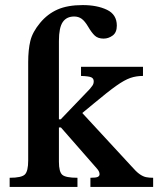

<svg xmlns="http://www.w3.org/2000/svg" viewBox="-20 -736 623 756"><path d="M285 0H18V-36Q65 -36 78 -49Q91 -62 91 -104V-491Q91 -540 99.5 -575Q108 -610 138 -646Q167 -681 206.5 -698.5Q246 -716 306 -716Q362 -716 401 -697.5Q440 -679 440 -635Q440 -608 423.5 -596Q407 -584 388 -584Q366 -584 353.5 -595.5Q341 -607 327 -631Q314 -653 301.5 -662Q289 -671 272 -671Q242 -671 227 -649Q212 -627 212 -575V-266H219L334 -386Q339 -392 344 -399Q349 -406 349 -416Q349 -427 339.5 -431.5Q330 -436 299 -437V-473H543V-437Q516 -437 493 -429Q470 -421 437.5 -398Q405 -375 350 -329L304 -291L497 -82Q516 -60 529.5 -50.5Q543 -41 555 -38.5Q567 -36 583 -36V0H336V-36Q358 -36 365 -39.5Q372 -43 372 -50Q372 -61 361 -73L220 -234H212V-99Q212 -59 225.5 -47.5Q239 -36 285 -36Z"/></svg>

Font: STIX Two Text SemiBold
Style: Regular
Weight: 600
Designer: Ross Mills, John Hudson & Paul Hanslow, Tiro Typeworks Ltd; with prior portions MicroPress Inc., and Coen Hoffman.
Foundry: Tiro Typeworks Ltd
Version: Version 2.13 b171